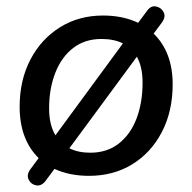

<svg xmlns="http://www.w3.org/2000/svg" viewBox="-20 -546 605 606"><path d="M123 26Q110 42 94 39Q78 36 70.5 21Q63 6 76 -12L102 -47Q42 -106 42 -209Q42 -293 76 -358Q110 -423 169.5 -460Q229 -497 305 -497Q368 -497 416 -474L445 -513Q457 -529 473 -525.5Q489 -522 496.5 -507.5Q504 -493 491 -475L465 -440Q525 -381 525 -280Q525 -195 491 -129.5Q457 -64 397.5 -27.5Q338 9 261 9Q199 9 152 -13ZM135 -204Q135 -152 155 -119L368 -409Q340 -423 300 -423Q248 -423 211 -394.5Q174 -366 154.5 -316Q135 -266 135 -204ZM265 -64Q318 -64 355 -93Q392 -122 411 -172Q430 -222 430 -285Q430 -335 412 -367L199 -78Q227 -64 265 -64Z"/></svg>

Font: Nunito SemiBold
Style: Italic
Weight: 600
Italic angle: -9°
Designer: Vernon Adams
Foundry: Vernon Adams
Version: Version 3.601; ttfautohint (v1.8.2.53-6de2)